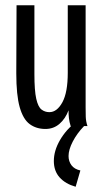

<svg xmlns="http://www.w3.org/2000/svg" viewBox="-20 -480 390 731"><path d="M153 11Q118 11 93 -7.5Q68 -26 55 -72Q42 -118 42 -201L43 -460H111V-198Q111 -135 118 -104Q125 -73 138 -63Q151 -53 168 -53Q197 -53 217.5 -90.5Q238 -128 238 -203V-460H306V-71Q306 -53 306.5 -35.5Q307 -18 313 0H249Q244 -16 242.5 -29.5Q241 -43 241 -60Q229 -28 206.5 -8.5Q184 11 153 11ZM286 169 268 231Q229 220 207 195.5Q185 171 185 133Q185 94 208 54Q231 14 273 -20L300 0Q273 28 257 59Q241 90 241 114Q241 134 252 149Q263 164 286 169Z"/></svg>

Font: Inconsolata ExtraCondensed Medium
Style: Regular
Weight: 500
Width: 2
Monospace: yes
Designer: Raph Levien, Cyreal, Brenton Simpson
Foundry: Raph Levien, Cyreal, Google
Version: Version 3.001; ttfautohint (v1.8.2.53-6de2)